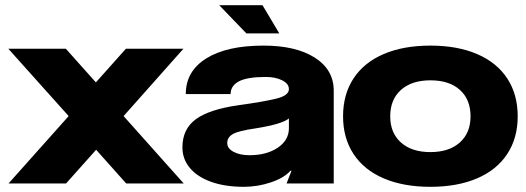

<svg xmlns="http://www.w3.org/2000/svg" viewBox="-20 -708 2031 741"><path d="M234 -520 350 -390 466 -520H688L457 -260L689 0H467L351 -130L235 0H13L245 -260L12 -520Z M684 -139Q684 -210 736 -248Q788 -286 901 -302Q995 -315 1045 -327Q1095 -339 1095 -364Q1095 -385 1069 -398Q1043 -411 1006 -411Q934 -411 902 -394Q870 -377 870 -345H697Q697 -433 776 -482.5Q855 -532 997 -532Q1122 -532 1195 -485.5Q1268 -439 1268 -358V0H1086L1105 -49H1101Q1076 -21 1025 -4Q974 13 921 13Q849 13 795.5 -6Q742 -25 713 -59.5Q684 -94 684 -139ZM943 -109Q1009 -109 1052 -138Q1095 -167 1095 -213V-251Q1070 -229 963 -212Q900 -203 878.5 -190.5Q857 -178 857 -156Q857 -135 881.5 -122Q906 -109 943 -109ZM931 -579 826 -688H993L1058 -579Z M1978 -259Q1978 -175 1937.5 -113.5Q1897 -52 1821 -19.5Q1745 13 1641 13Q1537 13 1461 -19.5Q1385 -52 1344.5 -113.5Q1304 -175 1304 -259Q1304 -344 1344.5 -405.5Q1385 -467 1461 -499.5Q1537 -532 1641 -532Q1745 -532 1821 -499.5Q1897 -467 1937.5 -405.5Q1978 -344 1978 -259ZM1641 -121Q1713 -121 1754.5 -158Q1796 -195 1796 -259Q1796 -324 1755 -361Q1714 -398 1641 -398Q1569 -398 1527.5 -361Q1486 -324 1486 -259Q1486 -195 1527.5 -158Q1569 -121 1641 -121Z"/></svg>

Font: Non Bureau Extended
Style: Bold
Weight: 700
Width: 7
Designer: Jona Saucedo
Foundry: Non Foundry
Version: Version 1.000; ttfautohint (v1.8.4)